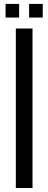

<svg xmlns="http://www.w3.org/2000/svg" viewBox="-20 -943 242 963"><path d="M59.4 0V-800H143.1V0ZM126 -855V-923.4H194.4V-855ZM7.9 -855V-923.4H75.9V-855Z"/></svg>

Font: Big Shoulders Thin
Style: Regular
Weight: 100
Version: Version 2.002